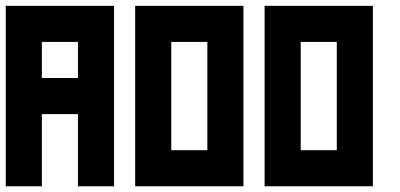

<svg xmlns="http://www.w3.org/2000/svg" viewBox="-20 -445 1385 665"><path d="M250 -174.8V-299.8H125V-174.8ZM0 200.2V-424.8H375V200.2H250V-49.8H125V200.2Z M698.2 75.2V-299.8H573.2V75.2ZM448.2 200.2V-424.8H823.2V200.2Z M1146.5 75.2V-299.8H1021.5V75.2ZM896.5 200.2V-424.8H1271.5V200.2Z"/></svg>

Font: Ishtika
Style: Block
Weight: 400
Designer: Kailash Nadh
Version: Version 2.3